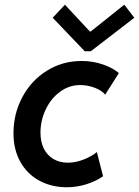

<svg xmlns="http://www.w3.org/2000/svg" viewBox="-20 -787 589 813"><path d="M37.1 -222.7Q37.1 -305.2 74.5 -375.5Q111.8 -445.8 178 -487.3Q244.1 -528.8 326.2 -528.8Q374 -528.8 416.7 -513.7Q459.5 -498.5 483.4 -477.5L425.3 -386.2Q410.6 -404.3 380.9 -415.5Q351.1 -426.8 319.8 -426.8Q272 -426.8 233.4 -397.9Q194.8 -369.1 173.1 -322.5Q151.4 -275.9 151.4 -225.1Q151.4 -187 165.3 -158.4Q179.2 -129.9 205.6 -114Q231.9 -98.1 268.1 -98.1Q299.8 -98.1 333.7 -111.3Q367.7 -124.5 390.1 -143.1L416.5 -40.5Q384.3 -18.6 344.2 -6.3Q304.2 5.9 263.2 5.9Q198.2 5.9 146.7 -22Q95.2 -49.8 66.2 -101.6Q37.1 -153.3 37.1 -222.7ZM203.1 -711.9 254.9 -767.1 360.4 -653.8H364.3L506.3 -767.1L548.8 -711.9L364.3 -569.8H338.9Z"/></svg>

Font: Reddit Sans Chocolate SemiBold
Style: Italic
Weight: 600
Italic angle: -11.25°
Designer: Stephen Hutchings
Version: Version 1.013